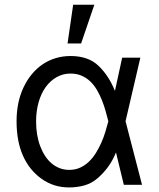

<svg xmlns="http://www.w3.org/2000/svg" viewBox="-20 -793 681 824"><path d="M81 -418Q95.9 -449.6 116.5 -474.4Q137.1 -499.3 162.6 -516.7Q188.2 -534.1 218.4 -543.3Q248.6 -552.6 282.7 -552.6Q320.3 -552.6 350.1 -542.4Q380 -532.3 402.3 -511Q446.7 -468.8 473 -403.4H473.4L504.3 -545.5H582.4L518.8 -272.7L589.5 0H511.4L478 -137.8H477.3Q463.8 -104.4 444.6 -77.9Q425.4 -51.5 400.9 -29.8Q374.3 -6.4 342.9 2.5Q311.4 11.4 277 11.4Q242.5 11.4 213.1 2Q183.6 -7.5 158 -25.9Q105.5 -63.6 78.3 -125.4Q51.1 -187.1 51.1 -272.7Q51.1 -354.8 81 -418ZM152.7 -165.5Q161.6 -142 174 -123.2Q186.4 -104.4 202.2 -91.3Q218 -78.1 236.9 -71Q255.7 -63.9 277 -63.9Q302.9 -63.9 323.9 -73.5Q344.8 -83.1 361.7 -99.3Q378.6 -115.4 391.7 -136.7Q404.8 -158 415 -180.9Q425.1 -203.8 432.2 -227.3Q439.3 -250.7 444.6 -271.3L445 -272.7L444.6 -274.1Q439.3 -295.1 432.7 -318.2Q426.1 -341.3 417.1 -363.8Q408 -386.4 396 -407Q383.9 -427.6 367.7 -443.2Q351.6 -458.8 330.4 -468Q309.3 -477.3 282.7 -477.3Q250.4 -477.3 223.2 -462Q196 -446.7 176.3 -419.6Q156.6 -392.4 145.8 -354.6Q134.9 -316.8 134.9 -271.3Q134.9 -212 152.7 -165.5ZM294 -772.7H384.9L328.1 -606.5H269.9Z"/></svg>

Font: Inter P
Style: Regular
Weight: 400
Designer: Rasmus Andersson
Foundry: rsms
Version: Version 3.018;git-588b23468